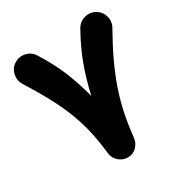

<svg xmlns="http://www.w3.org/2000/svg" viewBox="-175 -794 946 1003"><g transform="rotate(-30 297.5 -292.0)"><path d="M47.9 -640.1Q77.1 -658.7 111.3 -651.1Q145.5 -643.6 163.6 -614.3Q215.3 -532.7 246.6 -457.3Q277.8 -381.8 301.8 -290.5Q323.7 -386.2 353 -464.6Q382.3 -543 429.2 -626Q446.3 -655.8 479.7 -665Q513.2 -674.3 543.5 -657.2Q573.2 -640.6 582.5 -606.9Q591.8 -573.2 574.7 -543Q528.8 -461.9 496.3 -392.3Q463.9 -322.8 441.9 -258.1Q419.9 -193.4 406.2 -127.4Q392.6 -61.5 385.3 11.7Q381.8 39.6 360.8 61.5Q339.8 83.5 307.1 83.5Q277.3 83.5 253.9 63Q230.5 42.5 227.1 11.7Q219.7 -58.1 206.3 -119.9Q192.9 -181.6 169.7 -243.4Q146.5 -305.2 110.4 -373.5Q74.2 -441.9 22 -524.4Q3.9 -553.7 11.2 -587.9Q18.6 -622.1 47.9 -640.1Z"/></g></svg>

Font: Mikhak Black
Style: Regular
Weight: 900
Designer: Amin Abedi
Version: Version 3.3